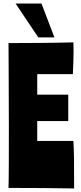

<svg xmlns="http://www.w3.org/2000/svg" viewBox="-20 -1060 455 1083"><path d="M398 3C398 -147 398 -203 394 -265H190V-377H365V-526H190V-642H391C393 -681 395 -739 395 -772C395 -794 394 -804 394 -821C286 -818 133 -817 28 -817C28 -764 30 -544 30 -342C30 -194 30 -56 28 0C136 0 324 1 398 3ZM214 -1040H68L196 -849H287Z"/></svg>

Font: Ranchers
Style: Regular
Weight: 400
Designer: Pablo Impallari, Brenda Gallo
Foundry: Pablo Impallari, Brenda Gallo
Version: Version 1.000